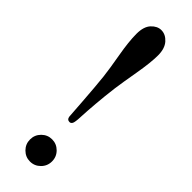

<svg xmlns="http://www.w3.org/2000/svg" viewBox="-231 -669 691 691"><g transform="rotate(45 114.0 -323.5)"><path d="M113 -658Q135 -658 152 -639Q169 -620 169 -585Q169 -548 158 -485Q147 -422 143 -392Q137 -345 133.5 -302.5Q130 -260 129 -237Q128 -214 127 -210Q125 -190 113 -190Q101 -190 99 -203L94 -274Q89 -345 84 -392Q80 -427 69.5 -486.5Q59 -546 59 -585Q59 -622 76 -640Q93 -658 113 -658ZM73.5 -5.5Q57 -22 57 -45.5Q57 -69 73.5 -85.5Q90 -102 113 -102Q136 -102 152.5 -85.5Q169 -69 169 -45.5Q169 -22 152.5 -5.5Q136 11 113 11Q90 11 73.5 -5.5Z"/></g></svg>

Font: Libertinus Sans
Style: Regular
Weight: 400
Designer: Philipp H. Poll
Foundry: Khaled Hosny
Version: Version 6.1